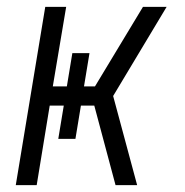

<svg xmlns="http://www.w3.org/2000/svg" viewBox="-20 -540 540 560"><path d="M26 0 112 -520H173L134 -288H175L191 -385H241L225 -288H257L397 -520H466L310 -260L380 0H317L255 -232H216L200 -135H150L166 -232H125L87 0Z"/></svg>

Font: Iosevka SS18 Light
Style: Italic
Weight: 300
Italic angle: -9°
Monospace: yes
Designer: Belleve Invis
Foundry: Belleve Invis
Version: Version 25.1.1; ttfautohint (v1.8.4)